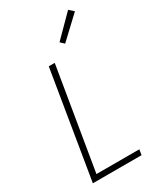

<svg xmlns="http://www.w3.org/2000/svg" viewBox="-236 -1056 972 1144"><g transform="rotate(-30 250.0 -484.5)"><path d="M48 0 169 -735H210L94 -37H389L383 0ZM321 -803 296 -827 437 -969 468 -941Z"/></g></svg>

Font: Iosevka SS04 Extralight
Style: Italic
Weight: 200
Italic angle: -9°
Monospace: yes
Designer: Belleve Invis
Foundry: Belleve Invis
Version: Version 19.0.0; ttfautohint (v1.8.4)